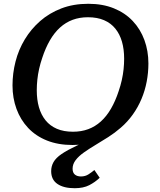

<svg xmlns="http://www.w3.org/2000/svg" viewBox="-20 -748 845 1013"><path d="M444 -657Q400 -657 363.5 -643.5Q327 -630 297 -603Q267 -576 243.5 -535.5Q220 -495 203 -443Q193 -414 186.5 -385Q180 -356 177 -327.5Q174 -299 174 -272Q174 -222 185.5 -182Q197 -142 220.5 -113Q244 -84 280 -68.5Q316 -53 365 -53Q409 -53 445.5 -66.5Q482 -80 512 -107Q542 -134 565.5 -174.5Q589 -215 606 -267Q616 -296 622.5 -325Q629 -354 632 -382.5Q635 -411 635 -438Q635 -488 623.5 -528Q612 -568 588.5 -597Q565 -626 529 -641.5Q493 -657 444 -657ZM763 -413Q763 -365 754 -317.5Q745 -270 726.5 -226Q708 -182 680.5 -143.5Q653 -105 617 -74Q586 -47 551.5 -25Q517 -3 483.5 17Q450 37 422.5 56.5Q395 76 379 97Q363 118 363 142Q363 163 375 173Q387 183 407 183Q430 183 447.5 171.5Q465 160 478 149L506 190Q482 213 451 229Q420 245 374 245Q316 245 283 222.5Q250 200 250 155Q250 129 262.5 107Q275 85 305 64.5Q335 44 385 20.5Q435 -3 511 -34L472 -1Q456 5 438 9.5Q420 14 401 15.5Q382 17 363 17Q287 17 228 -6.5Q169 -30 128.5 -73Q88 -116 67 -173.5Q46 -231 46 -297Q46 -361 62 -423.5Q78 -486 111 -540.5Q144 -595 192 -637Q240 -679 303.5 -703.5Q367 -728 446 -728Q522 -728 581 -704Q640 -680 680.5 -637Q721 -594 742 -536.5Q763 -479 763 -413Z"/></svg>

Font: Roboto Serif 20pt Medium
Style: Italic
Weight: 500
Italic angle: -10°
Version: Version 1.008